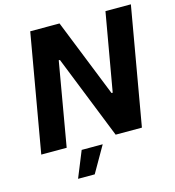

<svg xmlns="http://www.w3.org/2000/svg" viewBox="-127 -807 1005 1102"><g transform="rotate(-15 376.0 -255.5)"><path d="M32 0H183L269 -497H276L474 0H630L752 -700H601L520 -237H513L328 -700H154ZM200 189H299L388 34H263Z"/></g></svg>

Font: Fixel Display 20240404
Style: Bold Italic
Weight: 700
Italic angle: -10°
Designer: AlfaBravo + MacPaw
Foundry: Kyrylo Tkachov, Marchela Mozhyna, Serhii Makarenko, Maria Weinstein, Zakhar Kryvoshyya
Version: Version 1.211;Glyphs 3.2 (3225)